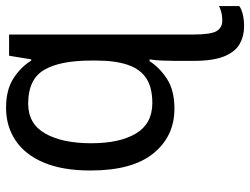

<svg xmlns="http://www.w3.org/2000/svg" viewBox="-116 -470 826 634"><g transform="rotate(-90 297.0 -153.0)"><path d="M258 -546Q317 -546 354.5 -522Q392 -498 414 -463H418L430 -536H500V72Q500 131 511.5 149.5Q523 168 546 168Q562 168 574.5 164.5Q587 161 594 157V224Q585 231 567.5 235.5Q550 240 526 240Q495 240 469 225.5Q443 211 428 174.5Q413 138 413 73V11Q413 -7 414 -31Q415 -55 418 -72H412Q390 -38 352.5 -14Q315 10 255 10Q164 10 107.5 -59.5Q51 -129 51 -267Q51 -359 77 -421Q103 -483 150 -514.5Q197 -546 258 -546ZM272 -473Q205 -473 173 -416.5Q141 -360 141 -265Q141 -170 173.5 -116.5Q206 -63 274 -63Q325 -63 355.5 -83Q386 -103 400 -144.5Q414 -186 414 -248V-266Q414 -368 383 -420.5Q352 -473 272 -473Z"/></g></svg>

Font: Noto Sans Display
Style: Regular
Weight: 400
Designer: Monotype Design Team
Foundry: Monotype Imaging Inc.
Version: Version 2.003